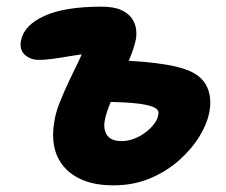

<svg xmlns="http://www.w3.org/2000/svg" viewBox="-20 -545 679 577"><path d="M321 12Q268 12 231 -3Q194 -18 172 -44Q150 -70 143 -104.5Q136 -139 143 -178Q147 -206 160 -238.5Q173 -271 188 -302.5Q203 -334 216 -360.5Q229 -387 232 -403L248 -384Q223 -382 194.5 -377Q166 -372 140.5 -368.5Q115 -365 98 -365Q72 -365 55 -380Q38 -395 43 -423Q52 -469 113 -497Q174 -525 285 -525Q322 -525 344 -515Q366 -505 376.5 -489.5Q387 -474 389 -457Q391 -440 388 -425Q383 -401 369.5 -368.5Q356 -336 340 -301Q324 -266 311 -234.5Q298 -203 294 -178Q291 -152 303.5 -136.5Q316 -121 345 -121Q365 -121 384 -128.5Q403 -136 419 -148.5Q435 -161 445 -175Q455 -189 456 -203Q459 -216 439 -224Q419 -232 377.5 -235.5Q336 -239 274 -239Q244 -239 224.5 -256.5Q205 -274 211 -303Q217 -333 242 -348.5Q267 -364 298 -364Q317 -364 347.5 -363Q378 -362 413 -359Q448 -356 480.5 -350.5Q513 -345 536 -337Q581 -322 599 -290Q617 -258 610 -213Q604 -176 580.5 -137Q557 -98 519 -64Q481 -30 431 -9Q381 12 321 12Z"/></svg>

Font: Shantell Sans
Style: Bold Italic
Weight: 700
Italic angle: -11°
Designer: Stephen Nixon, Anya Danilova, Shantell Martin
Foundry: Arrow Type
Version: Version 1.011;[c5ecc13dd]